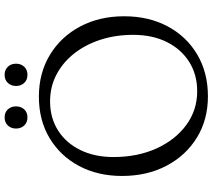

<svg xmlns="http://www.w3.org/2000/svg" viewBox="-64 -840 921 832"><g transform="rotate(-90 396.0 -423.5)"><path d="M393.5 -715Q496 -715 574.8 -667.2Q653.5 -619.5 697.8 -536Q742 -452.5 742 -345.5Q742 -239 698.2 -157Q654.5 -75 576.2 -28.8Q498 17.5 395 17.5Q293.5 17.5 215.8 -30.5Q138 -78.5 94 -162.5Q50 -246.5 50 -355Q50 -459.5 93.2 -540.8Q136.5 -622 213.8 -668.5Q291 -715 393.5 -715ZM661.5 -306.5Q661.5 -383.5 640 -449Q618.5 -514.5 579.8 -563.2Q541 -612 488.5 -639.2Q436 -666.5 373.5 -666.5Q301.5 -666.5 247 -631.8Q192.5 -597 162.2 -535Q132 -473 132 -392Q132 -287.5 169.2 -205.5Q206.5 -123.5 271 -76.2Q335.5 -29 417 -29Q489.5 -29 544.5 -63.8Q599.5 -98.5 630.5 -160.8Q661.5 -223 661.5 -306.5ZM304 -764.5Q282 -764.5 268.8 -778.5Q255.5 -792.5 255.5 -814Q255.5 -835.5 268.8 -849.5Q282 -863.5 304 -863.5Q325.5 -863.5 338.5 -849.5Q351.5 -835.5 351.5 -814Q351.5 -792.5 338.5 -778.5Q325.5 -764.5 304 -764.5ZM488 -764.5Q466.5 -764.5 453.2 -778.5Q440 -792.5 440 -814Q440 -835.5 453.2 -849.5Q466.5 -863.5 488 -863.5Q510 -863.5 523.2 -849.5Q536.5 -835.5 536.5 -814Q536.5 -792.5 523.2 -778.5Q510 -764.5 488 -764.5Z"/></g></svg>

Font: Fraunces 9pt SuperSoft Light
Style: Regular
Weight: 300
Version: Version 1.000;[b76b70a41]